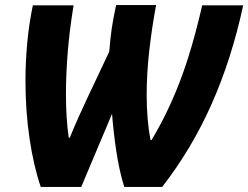

<svg xmlns="http://www.w3.org/2000/svg" viewBox="-20 -734 975 754"><path d="M140 0H299L420 -287Q425 -220 436.5 -142Q448 -64 468 0H617Q734 -151 812 -327.5Q890 -504 935 -713H774Q734 -538 686 -413Q638 -288 575 -184H571Q556 -264 556 -362Q556 -444 566 -533.5Q576 -623 593 -714H436Q424 -659 418.5 -620Q413 -581 409 -531L322 -347Q306 -313 286.5 -269.5Q267 -226 254 -193H250Q239 -267 239 -368Q239 -442 246 -529Q253 -616 269 -713H109Q94 -641 87 -566Q80 -491 80 -417Q80 -298 96 -190Q112 -82 140 0Z"/></svg>

Font: Noto Sans Display Extra
Style: Italic
Weight: 800
Italic angle: -12°
Designer: Monotype Design Team
Foundry: Monotype Imaging Inc.
Version: Version 1.900